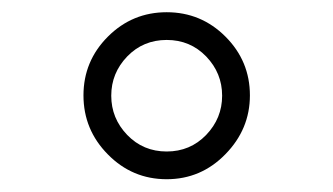

<svg xmlns="http://www.w3.org/2000/svg" viewBox="-20 -760 540 311"><path d="M314 -668.5Q288.1 -695.3 250 -695.3Q211.9 -695.3 186 -668.5Q160.2 -641.6 160.2 -605Q160.2 -568.4 186 -541.5Q211.9 -514.6 250 -514.6Q288.1 -514.6 314 -541.5Q339.8 -568.4 339.8 -605Q339.8 -641.6 314 -668.5ZM384.8 -605.5Q384.8 -550.8 345.2 -510.3Q305.7 -469.7 250 -469.7Q194.3 -469.7 154.8 -509.8Q115.2 -549.8 115.2 -605.5Q115.2 -661.1 154.8 -700.7Q194.3 -740.2 250 -740.2Q305.7 -740.2 345.2 -700.7Q384.8 -661.1 384.8 -605.5Z"/></svg>

Font: Rounded Mgen+ 1mn light
Style: Regular
Weight: 200
Designer: [Source Han Sans]
Ryoko NISHIZUKA  (kana & ideographs); Paul D. Hunt (Latin, Greek & Cyrillic); Wenlong ZHANG  (bopomofo
Version: Version 1.059.20150602